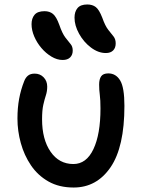

<svg xmlns="http://www.w3.org/2000/svg" viewBox="-20 -828 637 858"><path d="M309 10Q244 10 196.5 -17Q149 -44 118.5 -89Q88 -134 73 -188.5Q58 -243 58 -298Q58 -346 65.5 -386.5Q73 -427 88 -465Q94 -481 105 -490Q116 -499 135 -499Q159 -499 175 -482.5Q191 -466 191 -441Q191 -420 185 -402Q179 -384 173.5 -359.5Q168 -335 168 -295Q168 -205 206 -150Q244 -95 308 -95Q366 -95 397.5 -161.5Q429 -228 429 -343Q429 -382 426 -404Q423 -426 423 -450Q423 -474 432 -487Q441 -500 464 -500Q498 -500 517 -468.5Q536 -437 536 -355Q536 -171 474 -80.5Q412 10 309 10ZM453 -591Q419 -591 386.5 -615.5Q354 -640 333.5 -677Q313 -714 313 -749Q313 -776 326.5 -792Q340 -808 370 -808Q393 -808 408 -796.5Q423 -785 437 -749Q450 -712 464 -694.5Q478 -677 487.5 -665Q497 -653 497 -634Q497 -614 485.5 -602.5Q474 -591 453 -591ZM260 -560Q235 -560 210 -575Q185 -590 165 -613.5Q145 -637 133 -665Q121 -693 121 -720Q121 -746 134.5 -762Q148 -778 179 -778Q202 -778 217 -765.5Q232 -753 245 -717Q258 -679 272 -660.5Q286 -642 295.5 -631Q305 -620 305 -602Q305 -583 293.5 -571.5Q282 -560 260 -560Z"/></svg>

Font: Shantell Sans Normal
Style: Regular
Weight: 500
Designer: Stephen Nixon, Anya Danilova, Shantell Martin
Foundry: Arrow Type
Version: Version 1.009;[a7da0bfa3]